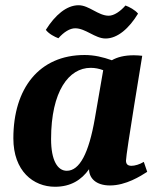

<svg xmlns="http://www.w3.org/2000/svg" viewBox="-20 -702 604 733"><path d="M203 -556C224 -580 247 -594 267 -594C307 -594 343 -555 383 -555C429 -555 473 -594 507 -650C496 -664 473 -676 459 -681C439 -658 415 -642 395 -642C355 -642 320 -682 280 -682C234 -682 190 -644 155 -588C166 -573 189 -561 203 -556ZM190 11C250 11 291 -15 320 -56C320 -23 345 6 400 6C461 6 517 -30 542 -46L529 -84C513 -74 494 -69 482 -69C467 -69 461 -76 461 -89C461 -115 523 -488 523 -489C513 -490 502 -491 491 -491C455 -491 428 -484 407 -472C373 -484 340 -492 303 -492C129 -492 31 -364 31 -174C31 -49 107 11 190 11ZM235 -50C200 -50 175 -89 175 -171C175 -354 243 -443 326 -443C343 -443 358 -440 374 -434L342 -249C319 -117 284 -50 235 -50Z"/></svg>

Font: Caladea
Style: Bold Italic
Weight: 700
Italic angle: -9°
Designer: Carolina Giovagnoli and Andres Torresi
Foundry: Carolina Giovagnoli & Andres Torresi
Version: Version 1.001;hotconv 1.0.109;makeotfexe 2.5.65596